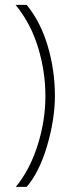

<svg xmlns="http://www.w3.org/2000/svg" viewBox="-20 -729 316 770"><path d="M86.9 20.5H43.5Q99.6 -47.9 130.9 -146.5Q162.1 -245.1 162.1 -343.8Q162.1 -442.4 132.6 -539.1Q103 -635.7 42.5 -709.5H86.9Q142.6 -641.6 171.4 -544.7Q200.2 -447.8 200.2 -344.2Q200.2 -251.5 169.2 -145.3Q138.2 -39.1 86.9 20.5Z"/></svg>

Font: HK Grotesk Light Legacy
Style: Regular
Weight: 300
Designer: Alfredo Marco Pradil
Foundry: Hanken Design Co.
Version: Version 2.022;PS 002.022;hotconv 1.0.88;makeotf.lib2.5.64775